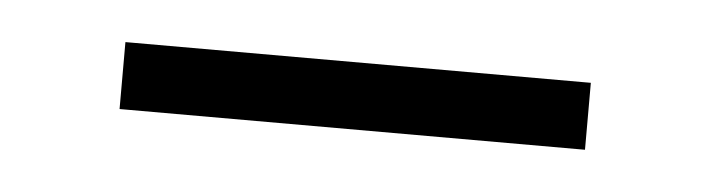

<svg xmlns="http://www.w3.org/2000/svg" viewBox="-23 -317 444 120"><g transform="rotate(5 199.5 -257.0)"><path d="M53 -278V-236H345V-278Z"/></g></svg>

Font: Arima Koshi Light
Style: Regular
Weight: 300
Designer: Joana Correia and Natanael Gama
Foundry: NDISCOVER
Version: Version 1.019;PS 001.019;hotconv 1.0.88;makeotf.lib2.5.64775